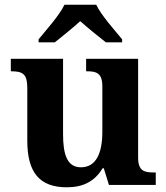

<svg xmlns="http://www.w3.org/2000/svg" viewBox="-20 -786 707 816"><path d="M144 -619V-606H213C241 -628 291 -669 321 -696C351 -669 402 -628 430 -606H499V-619C468 -657 410 -721 389 -766H254C233 -721 175 -657 144 -619ZM264 10C332 10 382 -14 416 -71H421L443 0H642V-53H634C595 -53 567 -58 567 -116V-536H346V-483H349C388 -483 415 -477 415 -419V-227C415 -134 388 -75 324 -75C265 -75 248 -130 248 -216V-536H26V-483H29C78 -483 96 -470 96 -412V-188C96 -53 148 10 264 10Z"/></svg>

Font: Noto Serif Lao
Style: Bold
Weight: 700
Designer: Monotype Design Team
Foundry: Monotype Imaging Inc.
Version: Version 2.003